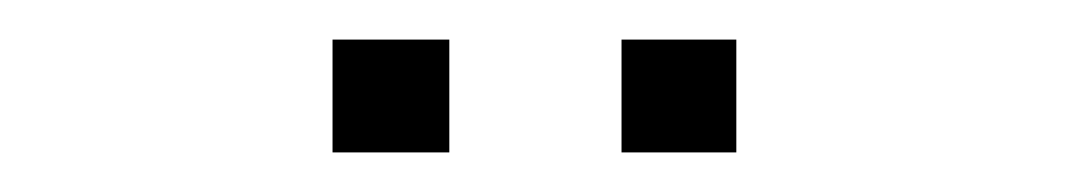

<svg xmlns="http://www.w3.org/2000/svg" viewBox="-20 -699 540 97"><path d="M294 -622V-679H352V-622ZM148 -622V-679H207V-622Z"/></svg>

Font: Nunito Sans 12pt ExtraLight SemiCondensed
Style: Regular
Weight: 200
Width: 4
Version: Version 3.101;gftools[0.9.27]